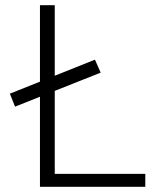

<svg xmlns="http://www.w3.org/2000/svg" viewBox="-20 -720 602 740"><path d="M38 -309 368 -440 346 -490 18 -359ZM134 0H540V-50H191V-700H134Z"/></svg>

Font: AdventPro_ExpandedRegular
Style: ExpandedRegular
Weight: 400
Width: 7
Designer: VivaRado, Andreas Kalpakidis
Foundry: VivaRado, Andreas Kalpakidis
Version: Version 3.000